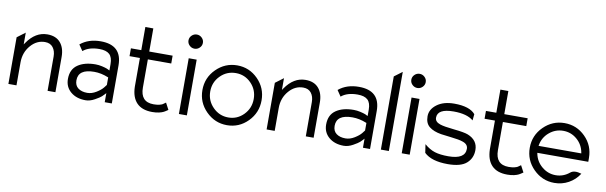

<svg xmlns="http://www.w3.org/2000/svg" viewBox="-45 -1064 4723 1496"><g transform="rotate(10 2316.5 -316.5)"><path d="M103 -10H39V-379L103 -427V-334L112 -347Q178 -443 272 -443Q340 -443 375.5 -401.5Q411 -360 411 -289V-10H349V-281Q349 -325 327.5 -353Q306 -381 264 -381Q199 -381 152 -327Q103 -271 103 -192Z M652 11Q580 11 534.5 -27.5Q489 -66 489 -129Q489 -205 542 -241.5Q595 -278 682 -278Q707 -278 733.5 -272Q760 -266 775 -260L789 -253L796 -250V-300Q796 -354 770.5 -377.5Q745 -401 691 -401Q608 -401 562 -362L530 -409Q594 -462 691 -462Q859 -462 859 -301V0H803V-72L794 -62Q787 -54 774 -42Q761 -30 724 -9.5Q687 11 652 11ZM682 -219Q556 -219 556 -130Q556 -89 583.5 -68.5Q611 -48 655 -48Q691 -48 726 -69.5Q761 -91 778 -112L795 -134L796 -135V-195L793 -196Q737 -219 682 -219Z M1013 -387H931V-449H1013V-632H1076V-449H1261V-387H1076V-164Q1076 -50 1180 -50Q1207 -50 1225 -54.5Q1243 -59 1250.5 -63.5Q1258 -68 1274 -80L1302 -27Q1282 -13 1269.5 -6.5Q1257 0 1234 5.5Q1211 11 1180 11Q1099 11 1057 -32.5Q1015 -76 1013 -159Z M1459 -548.5Q1442 -532 1419 -532Q1396 -532 1379 -548.5Q1362 -565 1362 -588Q1362 -611 1379 -627.5Q1396 -644 1419 -644Q1442 -644 1459 -627.5Q1476 -611 1476 -588Q1476 -565 1459 -548.5ZM1451 -10H1388V-451H1451Z M1935.5 -58.5Q1867 11 1771 11Q1675 11 1605.5 -58.5Q1536 -128 1536 -226Q1536 -324 1605.5 -393Q1675 -462 1771 -462Q1867 -462 1935.5 -393Q2004 -324 2004 -226Q2004 -128 1935.5 -58.5ZM1771 -401Q1699 -401 1648.5 -350Q1598 -299 1598 -226Q1598 -153 1649 -101.5Q1700 -50 1771 -50Q1842 -50 1892 -101.5Q1942 -153 1942 -226Q1942 -299 1892 -350Q1842 -401 1771 -401Z M2146 -10H2082V-379L2146 -427V-334L2155 -347Q2221 -443 2315 -443Q2383 -443 2418.5 -401.5Q2454 -360 2454 -289V-10H2392V-281Q2392 -325 2370.5 -353Q2349 -381 2307 -381Q2242 -381 2195 -327Q2146 -271 2146 -192Z M2695 11Q2623 11 2577.5 -27.5Q2532 -66 2532 -129Q2532 -205 2585 -241.5Q2638 -278 2725 -278Q2750 -278 2776.5 -272Q2803 -266 2818 -260L2832 -253L2839 -250V-300Q2839 -354 2813.5 -377.5Q2788 -401 2734 -401Q2651 -401 2605 -362L2573 -409Q2637 -462 2734 -462Q2902 -462 2902 -301V0H2846V-72L2837 -62Q2830 -54 2817 -42Q2804 -30 2767 -9.5Q2730 11 2695 11ZM2725 -219Q2599 -219 2599 -130Q2599 -89 2626.5 -68.5Q2654 -48 2698 -48Q2734 -48 2769 -69.5Q2804 -91 2821 -112L2838 -134L2839 -135V-195L2836 -196Q2780 -219 2725 -219Z M3049 -10H2986V-589L3049 -636Z M3222 -548.5Q3205 -532 3182 -532Q3159 -532 3142 -548.5Q3125 -565 3125 -588Q3125 -611 3142 -627.5Q3159 -644 3182 -644Q3205 -644 3222 -627.5Q3239 -611 3239 -588Q3239 -565 3222 -548.5ZM3214 -10H3151V-451H3214Z M3427 -210Q3367 -220 3333 -247Q3299 -274 3299 -329Q3299 -384 3351 -423Q3403 -462 3488 -462Q3610 -462 3655 -408L3650 -358Q3600 -401 3494 -401Q3366 -401 3366 -330Q3366 -297 3408 -283Q3440 -272 3520.5 -264Q3601 -256 3632 -244Q3712 -212 3712 -134Q3712 -70 3666.5 -29.5Q3621 11 3518 11Q3389 11 3331 -45L3321 -112Q3363 -76 3405 -63Q3447 -50 3512 -50Q3645 -50 3645 -132Q3645 -169 3600 -183Q3572 -193 3507 -200Q3442 -207 3427 -210Z M3822 -387H3740V-449H3822V-632H3885V-449H4070V-387H3885V-164Q3885 -50 3989 -50Q4016 -50 4034 -54.5Q4052 -59 4059.5 -63.5Q4067 -68 4083 -80L4111 -27Q4091 -13 4078.5 -6.5Q4066 0 4043 5.5Q4020 11 3989 11Q3908 11 3866 -32.5Q3824 -76 3822 -159Z M4361 11Q4265 11 4195.5 -58.5Q4126 -128 4126 -226Q4126 -324 4195.5 -393Q4265 -462 4361 -462Q4457 -462 4525.5 -393.5Q4594 -325 4594 -227V-197H4191L4192 -191Q4204 -130 4252 -90Q4300 -50 4361 -50Q4422 -50 4470 -90Q4499 -114 4557 -96Q4525 -46 4473.5 -17.5Q4422 11 4361 11ZM4192 -258 4191 -252H4529L4528 -258Q4517 -320 4470 -360.5Q4423 -401 4361 -401Q4299 -401 4251 -360.5Q4203 -320 4192 -258Z"/></g></svg>

Font: Charger Pro
Style: Lit
Weight: 300
Designer: Jasper
Foundry: Cannot Into Space Fonts
Version: Version 1.09